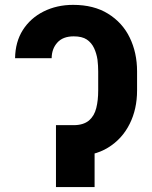

<svg xmlns="http://www.w3.org/2000/svg" viewBox="-20 -757 615 777"><path d="M225.6 -124.5V-250.5H278.3Q317.4 -250.5 340.3 -269.5Q361.8 -288.1 369.6 -319.8Q377.4 -350.6 377.4 -391.1V-468.3Q377.4 -490.7 374.5 -515.6Q370.6 -541 360.8 -562Q350.6 -584 331.1 -597.2Q312 -609.9 278.3 -609.9Q234.4 -609.9 211.9 -584.5Q189.5 -559.6 189 -521.5H41Q42 -587.4 72.3 -635.3Q103 -683.6 156.2 -710.4Q210 -737.3 275.9 -737.3Q359.4 -737.3 417 -701.7Q475.6 -665.5 504.9 -605Q534.7 -543.9 534.7 -468.3V-391.1Q534.7 -315.4 504.9 -255.9Q474.6 -194.8 417.5 -159.7Q360.8 -124.5 274.9 -124.5ZM206.5 -250.5H362.8V0H206.5Z"/></svg>

Font: My Font
Style: Bold
Weight: 500
Designer: Rasmus Andersson
Foundry: rsms
Version: Version 0.001